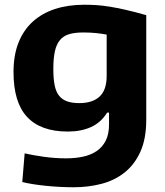

<svg xmlns="http://www.w3.org/2000/svg" viewBox="-20 -570 697 810"><path d="M291 220Q234 220 174.5 214Q115 208 74 198L84 77Q119 85 165.5 91.5Q212 98 259 98Q297 98 330 91Q363 84 387.5 67.5Q412 51 426 23.5Q440 -4 440 -45V-95H432Q406 -53 364 -34Q322 -15 266 -15Q152 -15 94.5 -76.5Q37 -138 37 -266Q37 -337 58 -390Q79 -443 118 -478.5Q157 -514 212 -532Q267 -550 336 -550Q360 -550 385.5 -548.5Q411 -547 442 -542Q473 -537 510.5 -528.5Q548 -520 597 -506V-65Q597 15 572.5 69.5Q548 124 506 157.5Q464 191 408.5 205.5Q353 220 291 220ZM315 -135Q370 -135 400 -162.5Q430 -190 430 -250V-424Q410 -428 385 -430.5Q360 -433 332 -433Q296 -433 272 -426Q248 -419 233 -401Q218 -383 211.5 -353.5Q205 -324 205 -279Q205 -238 210.5 -210.5Q216 -183 229 -166.5Q242 -150 263 -142.5Q284 -135 315 -135Z"/></svg>

Font: Encode Sans Normal
Style: Bold
Weight: 700
Designer: Pablo Impallari, Andres Torresi
Foundry: Pablo Impallari, Andres Torresi
Version: Version 1.000; ttfautohint (v1.00) -l 8 -r 50 -G 200 -x 14 -